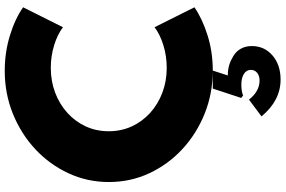

<svg xmlns="http://www.w3.org/2000/svg" viewBox="-212 -668 1175 790"><g transform="rotate(-90 375.0 -272.5)"><path d="M480 16Q386.5 16 303.5 -17.2Q220.5 -50.5 157 -109.2Q93.5 -168 57.5 -245.5Q21.5 -323 21.5 -411.5Q21.5 -500.5 57.8 -578.2Q94 -656 157.2 -714.8Q220.5 -773.5 303.2 -806.8Q386 -840 479 -840Q554.5 -840 623.5 -819Q692.5 -798 740.5 -764.5L658.5 -600.5Q628 -623.5 583.5 -637Q539 -650.5 491.5 -650.5Q436.5 -650.5 389 -632.5Q341.5 -614.5 305.8 -582Q270 -549.5 250.2 -506.2Q230.5 -463 230.5 -412Q230.5 -361 250.2 -317.8Q270 -274.5 305.8 -242Q341.5 -209.5 389 -191.5Q436.5 -173.5 491.5 -173.5Q539 -173.5 583.5 -187Q628 -200.5 658.5 -223.5L740.5 -59.5Q694.5 -27.5 626 -5.8Q557.5 16 480 16ZM443 295Q400 295 362.2 275.5Q324.5 256 291.5 216.5L360.5 165Q395 208.5 439 208.5Q459 208.5 471 198.5Q483 188.5 483 172.5Q483 154.5 466.2 144Q449.5 133.5 422.5 133.5Q409 133.5 396.2 135.5Q383.5 137.5 378 141L367.5 133L406 16H480L460 78Q478.5 77.5 496.8 82Q515 86.5 529.5 95Q554.5 106.5 567.8 127.5Q581 148.5 581 176.5Q581 228.5 542.2 261.8Q503.5 295 443 295Z"/></g></svg>

Font: Spartan Thin ExtraBold
Style: Regular
Weight: 800
Version: Version 1.004